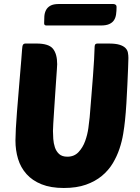

<svg xmlns="http://www.w3.org/2000/svg" viewBox="-20 -927 699 957"><path d="M603 -326Q600 -296 594 -259.5Q588 -223 575.5 -185.5Q563 -148 542 -113Q521 -78 488 -50.5Q455 -23 408.5 -6.5Q362 10 298 10Q233 10 187 -8.5Q141 -27 112 -59.5Q83 -92 70 -135Q57 -178 57 -227Q57 -249 59 -286.5Q61 -324 64.5 -368Q68 -412 72 -459.5Q76 -507 79.5 -550Q83 -593 86 -627.5Q89 -662 90 -680Q91 -699 95 -704.5Q99 -710 107 -710H162Q223 -710 244 -684Q265 -658 265 -607Q265 -604 263.5 -580.5Q262 -557 259.5 -523Q257 -489 254.5 -449Q252 -409 249.5 -373Q247 -337 245.5 -310Q244 -283 244 -274Q244 -257 245.5 -235Q247 -213 253.5 -193Q260 -173 274.5 -159.5Q289 -146 316 -146Q350 -146 371.5 -169Q393 -192 404.5 -224Q416 -256 420.5 -289Q425 -322 427 -343Q431 -394 435.5 -448Q440 -502 443.5 -549Q447 -596 449 -631Q451 -666 451 -679Q451 -699 454 -704.5Q457 -710 467 -710H522Q556 -710 575.5 -704Q595 -698 605 -688Q615 -678 617.5 -665Q620 -652 620 -638Q620 -625 618.5 -589Q617 -553 615 -507Q613 -461 610 -412Q607 -363 603 -326ZM211 -800Q200 -800 200 -811Q200 -828 201 -845Q202 -862 209 -876Q216 -890 231 -898.5Q246 -907 273 -907H545Q551 -907 556 -903.5Q561 -900 561 -893Q561 -872 558.5 -855Q556 -838 548 -826Q540 -814 524.5 -807Q509 -800 483 -800Z"/></svg>

Font: Poetsen One
Style: Regular
Weight: 400
Designer: Pablo Impallari, Rodrigo Fuenzalida
Foundry: Pablo Impallari, Rodrigo Fuenzalida
Version: Version 1.001; ttfautohint (v0.93) -l 8 -r 50 -G 200 -x 14 -